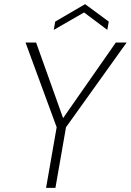

<svg xmlns="http://www.w3.org/2000/svg" viewBox="-20 -905 630 925"><path d="M202 0 253 -292 103 -700H154L284 -336L538 -700H590L298 -292L247 0ZM239 -761 246 -801 390 -885 504 -801 497 -761 385 -845Z"/></svg>

Font: DM Sans 18pt ExtraLight
Style: Italic
Weight: 250
Italic angle: -10°
Designer: Colophon Foundry, Jonny Pinhorn
Foundry: Colophon Foundry
Version: Version 4.004;gftools[0.9.30]